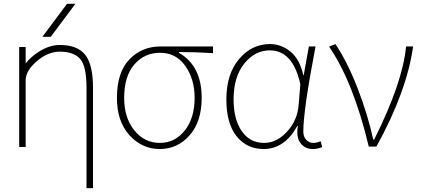

<svg xmlns="http://www.w3.org/2000/svg" viewBox="-20 -772 2219 1011"><path d="M247.1 -578.1H203.1L333 -752H377ZM115.2 -437.5Q141.6 -472.7 186.5 -501Q241.2 -535.2 294.9 -535.2Q387.7 -535.2 428.7 -483.4Q469.7 -431.6 469.7 -310.5V218.8H435.5V-310.5Q435.5 -423.8 401.9 -461.9Q368.2 -500 294.9 -500Q232.4 -500 173.8 -449.7Q115.2 -399.4 115.2 -349.6V2H81.1V-524.4H115.2Z M595.7 -256.8Q595.7 -390.6 661.1 -459Q726.6 -527.3 824.2 -527.3H1101.6V-492.2Q1010.7 -498 921.9 -498V-494.1Q1042 -425.8 1042 -256.8Q1042 -131.8 978.5 -59.6Q915 12.7 821.3 12.7Q727.5 12.7 661.6 -60.1Q595.7 -132.8 595.7 -256.8ZM1004.9 -256.8Q1004.9 -354.5 956.1 -424.3Q907.2 -494.1 823.2 -494.1Q740.2 -494.1 687 -432.1Q633.8 -370.1 633.8 -256.8Q633.8 -151.4 687.5 -85.4Q741.2 -19.5 821.3 -19.5Q901.4 -19.5 953.1 -85Q1004.9 -150.4 1004.9 -256.8Z M1368.2 12.7Q1279.3 12.7 1225.6 -54.7Q1171.9 -122.1 1171.9 -249Q1171.9 -381.8 1238.8 -460.9Q1305.7 -540 1401.4 -540Q1460.9 -540 1509.8 -500Q1558.6 -460 1577.1 -376H1579.1L1606.4 -527.3H1641.6Q1577.1 -192.4 1577.1 -79.1Q1577.1 -52.7 1592.3 -36.1Q1607.4 -19.5 1629.9 -19.5Q1646.5 -19.5 1668 -28.3L1676.8 2Q1653.3 12.7 1627 12.7Q1585 12.7 1561.5 -19.5Q1538.1 -51.8 1548.8 -109.4H1545.9Q1478.5 12.7 1368.2 12.7ZM1371.1 -19.5Q1437.5 -19.5 1492.2 -79.6Q1546.9 -139.6 1552.7 -221.7L1561.5 -328.1Q1522.5 -506.8 1400.4 -506.8Q1322.3 -506.8 1266.1 -437Q1210 -367.2 1210 -249Q1210 -143.6 1252.9 -81.5Q1295.9 -19.5 1371.1 -19.5Z M1961.9 0H1921.9Q1840.8 -339.8 1712.9 -526.4L1746.1 -540Q1808.6 -447.3 1862.8 -307.6Q1917 -168 1945.3 -37.1H1950.2Q2100.6 -337.9 2118.2 -527.3H2155.3Q2122.1 -290 1961.9 0Z"/></svg>

Font: Gen Shin Gothic ExtraLight
Style: Regular
Weight: 100
Designer: [Source Han Sans]
Ryoko NISHIZUKA  (kana & ideographs); Paul D. Hunt (Latin, Greek & Cyrillic); Wenlong ZHANG  (bopomofo
Version: Version 1.002.20150607